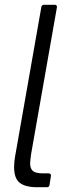

<svg xmlns="http://www.w3.org/2000/svg" viewBox="-20 -783 303 803"><path d="M187 -9Q186 0 176 0H135Q86 0 62.5 -18.5Q39 -37 39 -84Q39 -105 43 -128L153 -754Q155 -763 164 -763H209Q214 -763 216.5 -760Q219 -757 218 -752L110 -138Q106 -108 106 -100Q106 -78 117.5 -68Q129 -58 159 -58H184Q188 -58 191 -55Q194 -52 193 -47Z"/></svg>

Font: Open Sauce Two Light Italic
Style: Regular
Weight: 300
Italic angle: -10°
Designer: Alfredo Marco Pradil
Foundry: Creative Sauce Fz LLC
Version: Version 1.477